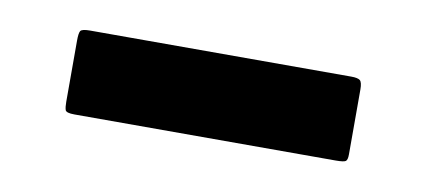

<svg xmlns="http://www.w3.org/2000/svg" viewBox="-28 -378 459 207"><g transform="rotate(10 201.5 -275.0)"><path d="M58 -229Q49 -229 48 -232Q47 -235 47 -241V-308Q47 -316 48.5 -318.5Q50 -321 59 -321H345Q352 -321 354.5 -319Q357 -317 357 -309V-238Q357 -232 355 -230.5Q353 -229 344 -229Z"/></g></svg>

Font: Glory Thin
Style: Bold
Weight: 700
Version: Version 1.011